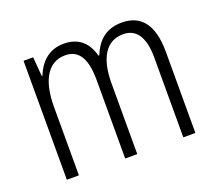

<svg xmlns="http://www.w3.org/2000/svg" viewBox="-97 -674 913 807"><g transform="rotate(-20 360.0 -271.0)"><path d="M516 -542C447 -542 406 -506 381 -445H377C363 -502 325 -542 257 -542C187 -542 148 -498 127 -446H124L117 -532H74V0H128V-307C128 -415 163 -494 246 -494C300 -494 335 -456 335 -352V0H389V-316C389 -430 429 -494 505 -494C560 -494 595 -454 595 -357V0H649V-363C649 -486 601 -542 516 -542Z"/></g></svg>

Font: Noto Sans Armenian Condensed Light
Style: Regular
Weight: 300
Width: 3
Designer: Monotype Design Team
Foundry: Monotype Imaging Inc.
Version: Version 2.008